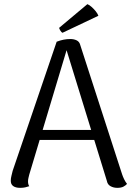

<svg xmlns="http://www.w3.org/2000/svg" viewBox="-20 -894 632 925"><path d="M319 -706Q336 -706 349.5 -699.5Q363 -693 367 -676L568 -55Q572 -43 578 -30.5Q584 -18 592 -8Q586 -1 575 5Q564 11 545 11Q527 11 512.5 3Q498 -5 495 -22L294 -674L307 -673L121 -53Q119 -45 117 -36.5Q115 -28 115 -20Q115 -13 116.5 -7Q118 -1 121 3Q112 6 102 8.5Q92 11 77 11Q55 11 43 2Q31 -7 32 -26Q32 -34 35 -46.5Q38 -59 41 -71L253 -693Q286 -706 319 -706ZM154 -268H471V-220H154ZM454 -818 281 -736Q276 -738 270.5 -747Q265 -756 265 -760L401 -874Q411 -870 421.5 -860.5Q432 -851 441 -840Q450 -829 454 -818Z"/></svg>

Font: Arima Thin
Style: Regular
Weight: 400
Version: Version 1.100